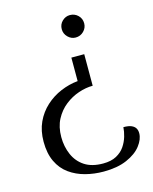

<svg xmlns="http://www.w3.org/2000/svg" viewBox="-113 -604 710 893"><g transform="rotate(-15 242.5 -157.0)"><path d="M328 -336V-184Q295 -184 259.5 -172Q224 -160 193.5 -136Q163 -112 144 -76Q125 -40 125 9Q125 55 142 94Q159 133 193.5 155.5Q228 178 282 178Q321 178 346.5 164Q372 150 386.5 128.5Q401 107 408 83Q415 59 416 39Q441 39 454.5 45Q468 51 474 61Q480 71 480 85Q480 114 456.5 144.5Q433 175 387 195Q341 215 275 215Q229 215 187 204Q145 193 111.5 169Q78 145 59 105Q40 65 40 9Q40 -44 59 -85Q78 -126 110.5 -155.5Q143 -185 183.5 -202Q224 -219 266 -223V-336ZM310 -529Q333 -529 349 -513.5Q365 -498 365 -475Q365 -453 349 -437Q333 -421 310 -421Q289 -421 273 -437Q257 -453 257 -475Q257 -498 273 -513.5Q289 -529 310 -529Z"/></g></svg>

Font: Arima
Style: Regular
Weight: 400
Designer: Joana Correia and Natanael Gama
Foundry: NDISCOVER
Version: Version 1.101;gftools[0.9.23]